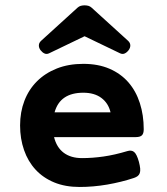

<svg xmlns="http://www.w3.org/2000/svg" viewBox="-20 -707 640 737"><path d="M468.8 -127Q484.4 -131.8 494.6 -123.8Q504.9 -115.7 513.2 -85.9Q517.1 -70.8 518.1 -60.3Q519 -49.8 516.6 -42.7Q514.2 -35.6 508.5 -31.2Q502.9 -26.9 494.1 -23.9Q445.3 -7.8 391.6 1.5Q337.9 10.7 285.2 10.7Q230.5 10.7 188 -6.8Q145.5 -24.4 116.5 -55.9Q87.4 -87.4 72.3 -130.9Q57.1 -174.3 57.1 -225.6Q57.1 -276.9 73.7 -320.1Q90.3 -363.3 121.8 -394.8Q153.3 -426.3 198.2 -444.1Q243.2 -461.9 299.8 -461.9Q356.9 -461.9 400.4 -443.1Q443.8 -424.3 472.9 -390.9Q502 -357.4 516.8 -311.3Q531.7 -265.1 531.7 -210.9Q531.7 -194.3 524.7 -187.5Q517.6 -180.7 501 -180.7H187.5Q197.3 -141.1 224.6 -120.6Q252 -100.1 294.9 -100.1Q334.5 -100.1 377.2 -106.2Q419.9 -112.3 468.8 -127ZM404.3 -275.9Q396 -311 369.1 -331.1Q342.3 -351.1 299.8 -351.1Q255.4 -351.1 227.8 -332.5Q200.2 -314 189.5 -275.9ZM168.5 -502.4Q159.2 -498 150.9 -501.7Q142.6 -505.4 135.7 -514.2Q128.9 -523.4 129.2 -533Q129.4 -542.5 137.7 -550.3L277.8 -677.7Q283.2 -682.6 290 -684.6Q296.9 -686.5 304.7 -686.5Q312.5 -686.5 319.3 -684.6Q326.2 -682.6 331.5 -677.7L471.7 -550.3Q480 -542.5 480.2 -533Q480.5 -523.4 473.6 -514.2Q466.8 -505.4 458.5 -501.7Q450.2 -498 440.9 -502.4L304.7 -567.9Z"/></svg>

Font: Courier Prime
Style: Bold
Weight: 700
Monospace: yes
Designer: Alan Dague-Greene
Foundry: Quote-Unquote Apps
Version: Version 1.202